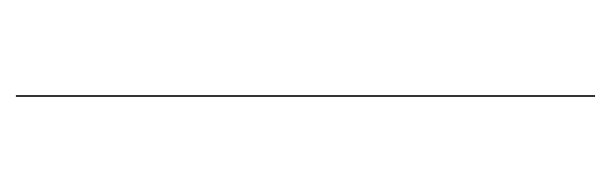

<svg xmlns="http://www.w3.org/2000/svg" viewBox="-284 -486 770 242"><g transform="rotate(90 101.0 -365.0)"><path d="M100 0V-730H102V0Z"/></g></svg>

Font: FiraGO Two
Style: Regular
Weight: 100
Designer: bBox Type
Foundry: bBox Type GmbH
Version: Version 1.001